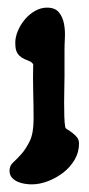

<svg xmlns="http://www.w3.org/2000/svg" viewBox="-20 -723 232 503"><path d="M103 -703Q124 -703 134 -691Q144 -679 147.5 -661.5Q151 -644 150 -624.5Q149 -605 149 -591V-523Q149 -511 148.5 -492.5Q148 -474 148 -454.5Q148 -435 148.5 -417.5Q149 -400 151 -390Q151 -387 157 -383.5Q163 -380 169.5 -375Q176 -370 181.5 -363.5Q187 -357 187 -347Q187 -324 175.5 -304.5Q164 -285 146 -271Q128 -257 106 -248.5Q84 -240 63 -240Q55 -240 45 -241.5Q35 -243 26 -247Q17 -251 11 -258Q5 -265 5 -276Q5 -289 15 -298Q25 -307 36.5 -320Q48 -333 58 -353.5Q68 -374 68 -411Q68 -447 67 -483Q66 -519 67 -555L61 -561Q51 -565 43.5 -568.5Q36 -572 30.5 -577.5Q25 -583 22.5 -590.5Q20 -598 20 -611Q20 -626 27 -642.5Q34 -659 45.5 -672.5Q57 -686 72 -694.5Q87 -703 103 -703Z"/></svg>

Font: r_Neptun CAT
Style: Regular
Weight: 400
Foundry: Peter Wiegel, CAT-Fonts
Version: Version 1.000;June 8, 2024;FontCreator 14.0.0.2814 32-bit